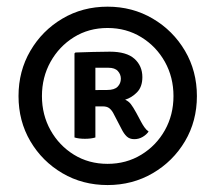

<svg xmlns="http://www.w3.org/2000/svg" viewBox="-20 -763 633 564"><path d="M34.4 -480.8Q34.4 -554.2 69.2 -613.7Q104 -673.3 163.3 -708.3Q222.5 -743.4 296 -743.4Q369.1 -743.4 428.7 -708.3Q488.3 -673.3 523.4 -613.7Q558.4 -554.2 558.4 -480.8Q558.4 -407.3 523.4 -348.1Q488.3 -289 428.7 -254.2Q369.1 -219.4 296 -219.4Q222.5 -219.4 163.3 -254.2Q104 -289 69.2 -348.1Q34.4 -407.3 34.4 -480.8ZM103.2 -480.8Q103.2 -425.7 128.4 -380.6Q153.6 -335.5 197.1 -308.6Q240.7 -281.7 296 -281.7Q351.1 -281.7 395.1 -308.6Q439.1 -335.5 464.4 -380.6Q489.6 -425.7 489.6 -480.8Q489.6 -536 464.4 -581.3Q439.1 -626.6 395.1 -653.7Q351.1 -680.8 296 -680.8Q240.7 -680.8 197.1 -653.7Q153.6 -626.6 128.4 -581.3Q103.2 -536 103.2 -480.8ZM398.2 -536.4Q398.2 -507.8 382.3 -491.7Q366.4 -475.7 347.6 -470.2Q358.2 -465.3 364.5 -457Q370.9 -448.7 380.6 -431.1L394.6 -404.9Q399.1 -396.4 404.5 -388.8Q409.8 -381.2 416.5 -376.7Q410.3 -367.4 399 -360.8Q387.6 -354.2 374.4 -354.2Q360.8 -354.2 352.4 -362.1Q343.9 -370 336.7 -384.7L312.5 -431.2Q307.5 -440.2 300.7 -445.4Q293.9 -450.5 281.9 -450.5H231.9V-497.7Q244.9 -498.4 264.6 -498.5Q284.4 -498.7 294.7 -498.7Q316.4 -498.7 325.7 -508.5Q335 -518.2 335 -531.8Q335 -544.5 326.3 -554.2Q317.5 -564 298.4 -564Q289.2 -564 278.2 -564Q267.2 -564 260.2 -564V-359.2Q247.6 -355.3 229.4 -355.3Q211.5 -355.3 198.8 -359.2V-606.2L201.8 -608.8Q226.2 -609.7 253.2 -610.4Q280.1 -611.2 302.4 -611.2Q351.8 -611.2 375 -590.3Q398.2 -569.4 398.2 -536.4Z"/></svg>

Font: Signika SC
Style: Regular
Weight: 300
Designer: Anna Giedryś
Foundry: Anna Giedryś
Version: Version 2.000